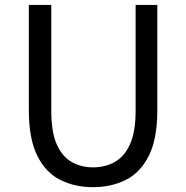

<svg xmlns="http://www.w3.org/2000/svg" viewBox="-20 -753 761 786"><path d="M360.8 13.2Q286.1 13.2 226.6 -16.6Q167 -46.4 132.6 -115.5Q98.1 -184.6 98.1 -301.8V-732.9H189.9V-299.8Q189.9 -211.9 212.6 -161.4Q235.4 -110.8 274.2 -89.4Q313 -67.9 360.8 -67.9Q409.7 -67.9 449 -89.4Q488.3 -110.8 511.7 -161.4Q535.2 -211.9 535.2 -299.8V-732.9H624V-301.8Q624 -184.6 589.4 -115.5Q554.7 -46.4 495.1 -16.6Q435.5 13.2 360.8 13.2Z"/></svg>

Font: Source Han Sans CN
Style: Regular
Weight: 400
Designer: Ryoko NISHIZUKA  (kana, bopomofo & ideographs); Paul D. Hunt (Latin, Greek & Cyrillic); Sandoll Communications , Soo-you
Foundry: Adobe
Version: Version 2.004;hotconv 1.0.118;makeotfexe 2.5.65603